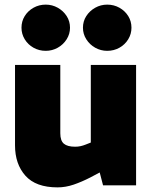

<svg xmlns="http://www.w3.org/2000/svg" viewBox="-20 -802 660 831"><path d="M229 9Q135 9 90 -41.5Q45 -92 45 -173V-521H241V-225Q241 -193 256.5 -180Q272 -167 305 -167Q318 -167 329 -169.5Q340 -172 350 -176L373 -185V-521H569V0H426L401 -96L437 -69L371 -34Q334 -15 299 -3Q264 9 229 9ZM178 -582Q149 -582 125 -595.5Q101 -609 87 -632Q73 -655 73 -682Q73 -710 87 -732.5Q101 -755 125 -768.5Q149 -782 178 -782Q206 -782 230 -768.5Q254 -755 268.5 -732.5Q283 -710 283 -682Q283 -655 268.5 -632Q254 -609 230 -595.5Q206 -582 178 -582ZM444 -582Q416 -582 392 -595.5Q368 -609 353.5 -632Q339 -655 339 -682Q339 -710 353.5 -732.5Q368 -755 392 -768.5Q416 -782 444 -782Q473 -782 497 -768.5Q521 -755 535 -732.5Q549 -710 549 -682Q549 -655 535 -632Q521 -609 497 -595.5Q473 -582 444 -582Z"/></svg>

Font: REM Medium ExtraBold
Style: Regular
Weight: 800
Version: Version 1.005;gftools[0.9.28]